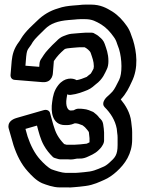

<svg xmlns="http://www.w3.org/2000/svg" viewBox="-20 -781 635 841"><path d="M435.9 -200.3C435.9 -211.6 433.5 -224.9 432.9 -229.7C430.9 -253 421 -258.8 415.3 -264.8C410.1 -271.3 407.4 -275.3 403.1 -278.7L393.9 -286.2C391.9 -288.2 389.1 -290.3 386.6 -291.3C377.3 -295.1 363.1 -302.5 344.6 -303.8C338.3 -304.7 332.2 -304.9 323.3 -304.9C316.4 -304.9 307.7 -301.4 302 -297.8C298.2 -297.1 294 -296.9 289.8 -296.9C277.2 -296.9 266.1 -315.7 271.6 -350.1C272.5 -357.8 273.6 -363.7 274.6 -368C278.9 -365.5 284.5 -364.8 288.9 -365.3C319 -368.6 343.1 -378.6 363.5 -386.8C380.1 -393.4 394.8 -407.9 398.7 -411.1C431.6 -434.8 440.6 -463.9 447 -475.8C452.8 -486.5 454.9 -499.8 454.9 -513.3C454.9 -546.8 445.7 -567.8 438.7 -588.6C434.1 -602.6 424.5 -612.2 416.7 -618.3C409 -625.7 401.7 -630.3 394 -633.9C389.7 -637 385 -637.9 381.3 -637.9H355.3C349.5 -637.9 342.4 -637.4 336.4 -636.7L312.9 -634.8C298.1 -633.5 286.1 -633.3 273.3 -628.5L257.3 -622.5C247.7 -618.9 237 -611.3 227.5 -601C214.6 -589.4 203.6 -578.1 192.1 -565.5C174.3 -547.1 165.9 -530.4 163.2 -527.1C157.4 -519.9 153.8 -511.5 153.2 -504.1L151.9 -488.3L91.4 -493.2L94.7 -533.5C97.4 -556.8 99.2 -561.8 108.3 -573.6C113.9 -580.8 120.1 -590.3 123.6 -597C133.1 -611.9 155.4 -632.1 177.7 -654.3C201.1 -677.7 233.3 -689.3 280.1 -693.2L305 -695.2C314.1 -696 323.2 -697.1 331.7 -697.1L352.7 -697.1C383.7 -697.1 400.8 -687.3 424.6 -673.1C446.6 -658.9 463.2 -640.7 478.7 -618.6C485.2 -609.7 489.4 -601.2 493.2 -588.5L501.3 -566.4C515.1 -521.1 515.8 -457.6 501.7 -430.8C489.4 -407.2 483 -391.8 472.4 -379.7C465 -371.8 458 -365.1 450.5 -358.6C438.7 -348.5 423.2 -326.8 438.5 -311.5C464.4 -285.6 484.4 -254.7 491.4 -217.2L493.3 -199.4C494.7 -190.7 495.1 -184.6 495.1 -177.7L495.1 -145.7C495.1 -101.6 483.4 -90.3 459.4 -68.7C448.5 -58.8 440.4 -53.7 433.6 -50.9C399.9 -36.4 386.8 -29.8 347.9 -26.8L325 -24.7C314.9 -23.3 307.8 -23.9 298.3 -23.9H266.3C252.9 -23.9 221 -33.5 205.9 -39.3C190.8 -46.3 170.2 -66.2 156.1 -81.9C131.7 -108.7 113.9 -144.4 100.9 -183C97.8 -194.5 94.4 -206.2 91.5 -216.4L142 -230.9C149.6 -202.2 157.3 -170.6 172.2 -144.2C183.4 -124.2 196.1 -108.8 211.5 -93.5C213.9 -91 217.6 -89.3 221 -88.6C226.7 -87.4 236.3 -83.1 243.7 -83.1L277.6 -83.1C294.2 -80.6 309.8 -85 317.4 -86.3C327.4 -87.1 342 -83.4 366 -95.3C371.2 -98 395.4 -107 410.7 -122.3L418.7 -130.3C422.6 -134.2 426.1 -139.2 428.3 -143.3C433.6 -151.2 435.9 -159.1 435.9 -165.3ZM372.1 -175.7V-157.6C369.9 -156.5 365.3 -154.4 359.9 -151.7C349.6 -149.8 311.8 -146.9 304.3 -146.9H272.1C269.8 -147.6 265.5 -148.9 261.1 -150C249.1 -162.4 239.5 -174.4 230.8 -189.8C216.9 -214.6 209 -251.6 199 -286.7C196.3 -296.1 185.4 -302.6 171.3 -298.5L53.3 -264.5C4.1 -250.3 19 -215.3 19 -215.3C25.8 -191.4 32.4 -169.5 39.1 -145C53.8 -100.7 73 -61.9 101.9 -30.1C117.4 -12.9 138.4 9.8 164.1 21.3C182.3 28.3 212.7 39.9 241.7 39.9H272.9C282.4 40.5 295.1 40.2 307 38.7L328.1 36.8C336.9 36.1 346 35 354.9 33.6C390.1 29.2 417.6 14.9 436.4 6.9C455 -1 473.5 -13.9 490.6 -29.3C527.5 -62.6 558.9 -107.2 558.9 -170.3V-202.3C558.9 -211.8 558.2 -220.2 556.7 -230.6L554.7 -248.1C550.4 -287.2 529.6 -320.5 508.9 -345.5C533.6 -371.8 545.2 -397.1 556.8 -422.3C588 -483.9 578.3 -555 562.7 -605.6L554.8 -627.5C550.5 -641.4 543.5 -656.3 535.3 -667.4C518.5 -691.4 498.3 -713.8 471.4 -730.9C447.1 -745.5 421.4 -760.9 377.3 -760.9L356.3 -760.9C345.9 -760.9 335.4 -760.2 324.2 -758.7L299.9 -756.8C278.6 -755 257.2 -752.5 234.2 -744.2C199 -734.2 167.7 -715.1 142.3 -689.7C124.8 -672.2 92.6 -646.1 71.1 -610.2C68.4 -605.7 68.2 -604.3 63.6 -598.4C40.1 -567.8 34.3 -541.5 31.3 -514.5L26.2 -453.1C25.3 -441.9 31.9 -432.2 43.6 -431.2L165.6 -421.2C212 -417.4 211.8 -462.9 211.8 -462.9L215.9 -513.5C231.4 -536.5 243.1 -547.9 261.3 -564.1C268.2 -570.2 282.2 -569.4 294.4 -571.3L317.5 -573.3C323.6 -573.9 327.1 -574.1 330.7 -574.1H350.5C359.2 -570.2 374.3 -558.3 377.2 -549.4C384.8 -526.7 390.7 -513.4 391.1 -490.4C390.7 -487.2 390.2 -483.5 389.7 -480C383.3 -467.7 378.5 -459.5 377.4 -458.4C370.8 -453.9 360.9 -444.9 359.7 -444.1C343.1 -437.4 331.6 -432.8 315.7 -429.9C297.7 -440.6 262.7 -442.5 235.6 -408.4C216.5 -384.4 211.7 -360.1 208.4 -333.8C202.3 -293.7 207.1 -233.1 265.2 -233.1C276.3 -233.1 287.1 -232.1 307.9 -241C320.2 -240.4 325.8 -238.6 342 -232C342.2 -231.8 342.5 -231.5 342.9 -231.2L352 -223.9C354.6 -221.1 367.2 -207.1 369.2 -202.4C369.7 -193.2 372.1 -181.2 372.1 -175.7Z"/></svg>

Font: Tape
Style: Regular
Weight: 500
Foundry: Cannot Into Space Fonts
Version: Version 0.97